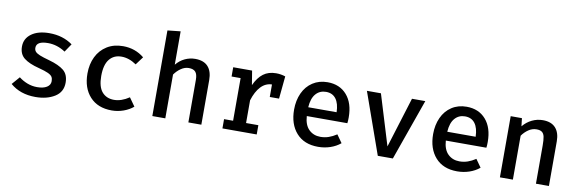

<svg xmlns="http://www.w3.org/2000/svg" viewBox="-53 -1185 4906 1632"><g transform="rotate(10 2400.0 -369.0)"><path d="M395 -143Q395 -166 386 -180.5Q377 -195 350 -207.5Q323 -220 269 -234Q182 -256 138.5 -290.5Q95 -325 95 -390Q95 -459 152 -500.5Q209 -542 306 -542Q423 -542 507 -481L459 -410Q388 -457 309 -457Q209 -457 209 -399Q209 -379 220.5 -366Q232 -353 260 -341.5Q288 -330 343 -315Q429 -291 471.5 -256Q514 -221 514 -151Q514 -70 447 -28.5Q380 13 281 13Q150 13 64 -61L123 -129Q156 -103 196.5 -87.5Q237 -72 281 -72Q334 -72 364.5 -91Q395 -110 395 -143Z M1074 -124 1125 -52Q1090 -22 1041 -4.5Q992 13 940 13Q819 13 751 -61.5Q683 -136 683 -261Q683 -342 714 -405.5Q745 -469 803.5 -505.5Q862 -542 942 -542Q1047 -542 1125 -478L1073 -408Q1009 -452 944 -452Q878 -452 840 -404.5Q802 -357 802 -261Q802 -167 840 -123Q878 -79 944 -79Q1007 -79 1074 -124Z M1401 -463Q1433 -502 1475.5 -522Q1518 -542 1565 -542Q1638 -542 1675 -501.5Q1712 -461 1712 -385V0H1600V-368Q1600 -415 1582 -435.5Q1564 -456 1524 -456Q1489 -456 1456.5 -433.5Q1424 -411 1401 -378V0H1289V-739L1401 -751Z M2343 -528 2324 -333H2244V-441Q2189 -440 2148.5 -397Q2108 -354 2084 -276V-80H2190V0H1894V-80H1972V-448H1894V-528H2057L2077 -406Q2108 -474 2152.5 -507.5Q2197 -541 2263 -541Q2304 -541 2343 -528Z M2726 -74Q2763 -74 2796.5 -85.5Q2830 -97 2865 -120L2913 -52Q2876 -21 2826 -4Q2776 13 2721 13Q2600 13 2533 -62.5Q2466 -138 2466 -264Q2466 -343 2495 -406.5Q2524 -470 2579 -506Q2634 -542 2707 -542Q2812 -542 2873.5 -471.5Q2935 -401 2935 -278Q2935 -248 2932 -228H2582Q2587 -151 2626.5 -112.5Q2666 -74 2726 -74ZM2581 -304H2826Q2824 -379 2794 -419Q2764 -459 2708 -459Q2654 -459 2620 -420Q2586 -381 2581 -304Z M3365 0H3235L3048 -528H3169L3302 -93L3437 -528H3552Z M3926 -74Q3963 -74 3996.5 -85.5Q4030 -97 4065 -120L4113 -52Q4076 -21 4026 -4Q3976 13 3921 13Q3800 13 3733 -62.5Q3666 -138 3666 -264Q3666 -343 3695 -406.5Q3724 -470 3779 -506Q3834 -542 3907 -542Q4012 -542 4073.5 -471.5Q4135 -401 4135 -278Q4135 -248 4132 -228H3782Q3787 -151 3826.5 -112.5Q3866 -74 3926 -74ZM3781 -304H4026Q4024 -379 3994 -419Q3964 -459 3908 -459Q3854 -459 3820 -420Q3786 -381 3781 -304Z M4289 -528H4386L4394 -459Q4427 -499 4471.5 -520.5Q4516 -542 4565 -542Q4638 -542 4675 -501Q4712 -460 4712 -385V0H4600V-329Q4600 -378 4594.5 -404.5Q4589 -431 4573 -443.5Q4557 -456 4525 -456Q4489 -456 4456.5 -434Q4424 -412 4401 -379V0H4289Z"/></g></svg>

Font: Fira Mono Medium
Style: Regular
Weight: 500
Designer: Carrois Corporate & Edenspiekermann AG
Foundry: Carrois Corporate GbR & Edenspiekermann AG
Version: Version 3.206